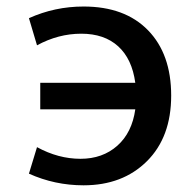

<svg xmlns="http://www.w3.org/2000/svg" viewBox="-20 -550 573 580"><path d="M67.4 -25.4 91.8 -105.5Q156.2 -70.3 223.1 -70.3Q290 -70.3 334.5 -109.9Q378.9 -149.4 388.7 -219.7H101.6V-299.8H388.7Q378.9 -372.1 336.9 -410.2Q294.9 -448.2 225.6 -448.2Q156.2 -448.2 91.8 -413.1L67.4 -495.1Q145.5 -530.3 232.4 -530.3Q357.4 -530.3 427.2 -458.5Q497.1 -386.7 497.1 -261.2Q497.1 -135.7 423.8 -63Q350.6 9.8 232.4 9.8Q145.5 9.8 67.4 -25.4Z"/></svg>

Font: GenEi M Gothic v2 Medium
Style: Regular
Weight: 500
Version: Version 2.0